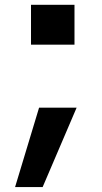

<svg xmlns="http://www.w3.org/2000/svg" viewBox="-20 -668 420 789"><path d="M42 100.6 140.6 -225.6H294.9L155.3 100.6ZM107.4 -484.4V-648.4H286.1V-484.4Z"/></svg>

Font: Gothic A1 ExtraBold
Style: Regular
Weight: 800
Designer: HanYang I&C Co.,Ltd.
Foundry: HanYang I&C Co.,Ltd.
Version: Version 2.50